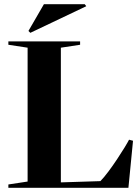

<svg xmlns="http://www.w3.org/2000/svg" viewBox="-20 -898 666 918"><path d="M112 -30 20 -16V0H592H594L616 -225L597 -230C582 -200 505 -77 460 -32L271 -26V-670L363 -684V-700H20V-684L112 -670ZM125 -741 392 -868V-869L385 -878H190L116 -750Z"/></svg>

Font: Mazius Display
Style: Bold
Weight: 700
Designer: Alberto Casagrande & Collletttivo
Foundry: Collletttivo
Version: Version 2.000;Glyphs 3.2 (3221)